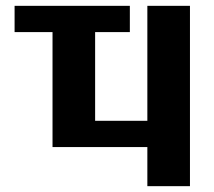

<svg xmlns="http://www.w3.org/2000/svg" viewBox="-20 -504 735 658"><path d="M425 -394V-484H30V-394H160V0H485V134H631V-484H485V-90H306V-394Z"/></svg>

Font: Play
Style: Bold
Weight: 700
Designer: Jonas Hecksher
Foundry: Jonas Hecksher, Playtypeª, e-types AS
Version: Version 1.002